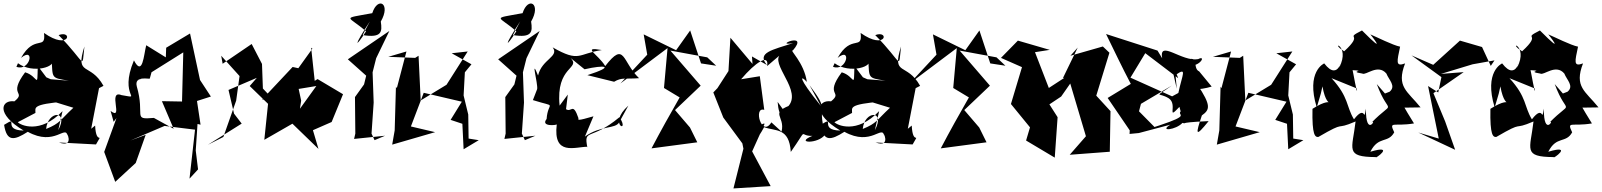

<svg xmlns="http://www.w3.org/2000/svg" viewBox="-26 -787 8995 1078"><path d="M486 -64 530 -292 555 -305C481 -439 394 -356 448 -526C432 -391 460 -431 303 -590C385 -620 364 -501 221 -602C233 -500 168 -598 92 -462C173 -528 143 -383 66 -412L75 -432C158 -370 302 -413 264 -457C270 -346 259 -350 361 -334L259 -342L234 -353L186 -417C183 -279 189 -360 115 -381C15 -247 125 -275 55 -218C-18 -228 -53 -149 107 -54C-19 -56 86 -142 -3 -86C12 10 53 2 130 -47C283 38 343 -92 354 -22C339 -65 400 46 305 13L513 24C558 -55 514 37 508 -82ZM173 -153C174 -182 149 -201 341 -217L269 -218L386 -182C309 -111 314 -96 233 -63C242 -166 363 -172 301 -56L325 -163C199 -31 87 -85 74 -101Z M612 -103 628 -124 559 66 621 234 736 128 792 -30 706 2 898 -80 1069 -59 1038 216 1086 164 1073 58 1083 -91 1100 -87 1080 -220 1158 -245 1097 -338 1041 -599 907 -519 905 -465 795 -533C781 -479 775 -354 726 -448C638 -239 782 -232 656 -253C576 -285 671 -106 595 -164ZM826 -386 746 -332 1003 -493 996 -217 883 -219 949 -64 838 -125C715 -114 790 -136 742 -302C726 -365 813 -341 815 -346Z M1518 -218 1450 -290 1445 -428 1387 -540 1224 -429 1216 -474 1319 -360 1300 -222 1228 -18 1141 26 1331 -93 1288 -149 1257 -282 1416 -350 1376 -304 1479 -204 1458 -2 1648 -111 1665 -222 1643 -324 1622 -283 1750 -304 1605 -103 1762 49 1731 -56 1836 -102 1900 -258 1757 -343 1741 -333 1721 -519 1728 -514 1649 -404 1617 -411 1446 -229Z M2077 0 2060 -37 2072 -211 2066 -381 2086 -460 2160 -613 1927 -454 2030 -362 2018 -313 1967 -242 1969 -37 1962 -7 2136 -25ZM2010 -590C2117 -573 2121 -607 2112 -666C2171 -768 2095 -809 2064 -713C1884 -680 1929 -700 2029 -611C1967 -514 1956 -523 2051 -667Z M2662 0 2605 -9 2603 -144 2577 -251 2584 -381 2621 -426 2510 -488 2600 -498 2481 -311 2336 -223 2324 -474 2305 -462 2154 -468 2256 -498 2202 -292 2197 -300 2190 -55 2176 25 2417 -45 2281 -77 2353 -266 2567 -216 2504 -114 2570 -92 2577 51Z M2921 0 2904 -37 2916 -211 2910 -381 2930 -460 3004 -613 2771 -454 2874 -362 2862 -313 2811 -242 2813 -37 2806 -7 2980 -25ZM2854 -590C2961 -573 2965 -607 2956 -666C3015 -768 2939 -809 2908 -713C2728 -680 2773 -700 2873 -611C2811 -514 2800 -523 2895 -667Z M3162 -256 3116 -194C3093 -417 3237 -400 3178 -461L3256 -398C3369 -424 3433 -417 3272 -365L3422 -328C3466 -354 3483 -342 3562 -348C3465 -441 3484 -560 3372 -416C3332 -483 3236 -527 3353 -506C3219 -486 3229 -434 3077 -521C3116 -469 3016 -455 2995 -363C2951 -472 2995 -318 2990 -287L2966 -225C3109 -180 3050 -223 3043 -119C3007 -74 3101 -84 3100 -89C3078 91 3203 37 3272 37V42C3250 -70 3289 7 3452 -129C3516 -32 3381 -86 3502 -194L3451 -101C3429 -61 3349 -85 3258 -20L3306 -134C3214 -107 3219 -113 3222 -123C3190 -216 3184 -153 3152 -174Z M3995 -418 3910 -431 3849 -616 3770 -505 3588 -594 3608 -480 3457 -318 3722 -517 3702 -293 3790 -240C3736 -146 3683 -51 3632 46L3889 12L3848 -71L3764 -169L3908 -306L3738 -503L3945 -465Z M4196 -470 4199 -428 4075 -575 4064 -388 4002 -292 3979 -268 4035 -127 4142 18 4148 48 4092 271 4301 258 4197 63 4267 -92C4229 -107 4184 76 4264 -73C4327 -49 4405 -73 4414 66C4517 -81 4453 -22 4535 -24C4432 18 4570 23 4607 -32C4557 -219 4638 -150 4519 -309L4583 -192C4447 -360 4470 -366 4504 -327C4490 -435 4402 -512 4425 -503C4522 -615 4308 -524 4427 -545C4312 -507 4221 -492 4280 -422ZM4305 -100C4250 -11 4202 -191 4265 -170L4240 -359L4135 -342C4214 -436 4294 -489 4281 -416L4349 -474C4309 -408 4507 -249 4373 -169L4340 -215C4348 -122 4368 -120 4428 -202C4285 -152 4385 -139 4362 -48Z M5071 -64 5115 -292 5140 -305C5066 -439 4979 -356 5033 -526C5017 -391 5045 -431 4888 -590C4970 -620 4949 -501 4806 -602C4818 -500 4753 -598 4677 -462C4758 -528 4728 -383 4651 -412L4660 -432C4743 -370 4887 -413 4849 -457C4855 -346 4844 -350 4946 -334L4844 -342L4819 -353L4771 -417C4768 -279 4774 -360 4700 -381C4600 -247 4710 -275 4640 -218C4567 -228 4532 -149 4692 -54C4566 -56 4671 -142 4582 -86C4597 10 4638 2 4715 -47C4868 38 4928 -92 4939 -22C4924 -65 4985 46 4890 13L5098 24C5143 -55 5099 37 5093 -82ZM4758 -153C4759 -182 4734 -201 4926 -217L4854 -218L4971 -182C4894 -111 4899 -96 4818 -63C4827 -166 4948 -172 4886 -56L4910 -163C4784 -31 4672 -85 4659 -101Z M5619 -418 5534 -431 5473 -616 5394 -505 5212 -594 5232 -480 5081 -318 5346 -517 5326 -293 5414 -240C5360 -146 5307 -51 5256 46L5513 12L5472 -71L5388 -169L5532 -306L5362 -503L5569 -465Z M6025 -520 5942 -349 5950 -350 5746 -217 5879 -251 5785 -494 5868 -507 5689 -559 5594 -462 5712 -410 5650 -203 5757 -72 5735 2 5896 98 5912 -129 5866 -201 5932 -245 5983 -318 6071 -22 5980 82 6205 65 6209 -163 6107 -274 6119 -217 6203 -491 6166 -526 5984 -474Z M6707 -386C6663 -405 6719 -499 6605 -434C6694 -379 6758 -485 6701 -455C6610 -438 6480 -567 6499 -460L6473 -503L6184 -596C6230 -502 6275 -407 6323 -316L6193 -237L6317 -55L6316 -35L6368 -40L6545 -87C6479 -47 6576 -57 6613 -97C6655 -88 6552 -98 6760 -107C6684 -13 6686 -31 6722 -139C6767 -171 6776 -194 6696 -313C6618 -278 6711 -280 6777 -301ZM6603 -162C6581 -137 6664 -143 6484 -83L6456 -74L6369 -162L6380 -204L6554 -307C6450 -233 6477 -272 6536 -235C6589 -200 6520 -106 6596 -187ZM6574 -366C6642 -413 6612 -370 6590 -265L6555 -246L6321 -351L6410 -498L6397 -494L6589 -348C6551 -450 6532 -497 6581 -289Z M7292 0 7235 -9 7233 -144 7207 -251 7214 -381 7251 -426 7140 -488 7230 -498 7111 -311 6966 -223 6954 -474 6935 -462 6784 -468 6886 -498 6832 -292 6827 -300 6820 -55 6806 25 7047 -45 6911 -77 6983 -266 7197 -216 7134 -114 7200 -92 7207 51Z M7390 -262 7399 -302C7429 -133 7492 -271 7343 -176C7340 -25 7358 -17 7376 -18C7541 -114 7460 -51 7585 -105C7567 52 7523 94 7699 95C7688 111 7815 21 7668 65C7714 -26 7767 20 7802 -44C7771 -110 7798 -75 7913 -94C7801 -272 7820 -285 7813 -182L7950 -184C7876 -276 7812 -299 7863 -431C7807 -410 7818 -443 7835 -525C7794 -533 7704 -579 7668 -594C7668 -594 7774 -462 7621 -616C7514 -562 7640 -608 7521 -499C7428 -558 7560 -539 7493 -407C7511 -488 7494 -320 7409 -431C7408 -431 7305 -385 7367 -184ZM7750 -262 7704 -315C7775 -123 7812 -239 7672 -96C7710 -132 7642 -8 7643 -177C7629 -90 7645 -207 7576 -117C7531 -191 7549 -240 7450 -348L7593 -290C7597 -230 7569 -397 7568 -393C7652 -389 7540 -387 7623 -374C7642 -361 7710 -431 7758 -374C7772 -338 7814 -304 7776 -272Z M8344 -417 8295 -523 8171 -559 8021 -423 7899 -476 8067 -354 8049 -268 7992 -304 8052 -9 7937 -43 8144 54 8088 -105 8022 -264 8192 -382 8064 -372 8242 -426 8365 -448Z M8389 -262 8398 -302C8428 -133 8491 -271 8342 -176C8339 -25 8357 -17 8375 -18C8540 -114 8459 -51 8584 -105C8566 52 8522 94 8698 95C8687 111 8814 21 8667 65C8713 -26 8766 20 8801 -44C8770 -110 8797 -75 8912 -94C8800 -272 8819 -285 8812 -182L8949 -184C8875 -276 8811 -299 8862 -431C8806 -410 8817 -443 8834 -525C8793 -533 8703 -579 8667 -594C8667 -594 8773 -462 8620 -616C8513 -562 8639 -608 8520 -499C8427 -558 8559 -539 8492 -407C8510 -488 8493 -320 8408 -431C8407 -431 8304 -385 8366 -184ZM8749 -262 8703 -315C8774 -123 8811 -239 8671 -96C8709 -132 8641 -8 8642 -177C8628 -90 8644 -207 8575 -117C8530 -191 8548 -240 8449 -348L8592 -290C8596 -230 8568 -397 8567 -393C8651 -389 8539 -387 8622 -374C8641 -361 8709 -431 8757 -374C8771 -338 8813 -304 8775 -272Z"/></svg>

Font: Asimov Silicon
Style: Regular
Weight: 400
Designer: Google
Version: Version 2.000980; 2014